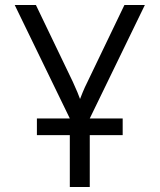

<svg xmlns="http://www.w3.org/2000/svg" viewBox="-20 -750 640 770"><path d="M128 -208V-275H260L39 -730H124L272 -422Q283 -398 290.5 -380Q298 -362 301 -353Q304 -361 311.5 -379.5Q319 -398 331 -422L479 -730H561L340 -275H472V-208H340V0H260V-208Z"/></svg>

Font: Pitagon Sans Mono Light
Style: Regular
Weight: 300
Monospace: yes
Designer: Travis Tran
Foundry: Pitagon
Version: Version 1.001; ttfautohint (v1.8.4.7-5d5b);gftools[0.9.26]